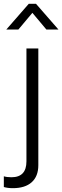

<svg xmlns="http://www.w3.org/2000/svg" viewBox="-97 -810 325 1002"><path d="M-30 172Q-57 172 -77 166V110Q-62 115 -37 115Q41 115 41 32V-557H103V52Q103 110 68.5 141Q34 172 -30 172ZM-64 -656 53 -790H91L208 -656H145L72 -743L-1 -656Z"/></svg>

Font: BDO Grotesk Light
Style: Regular
Weight: 300
Designer: Deni Anggara
Foundry: Lokal Container
Version: Version 2.000